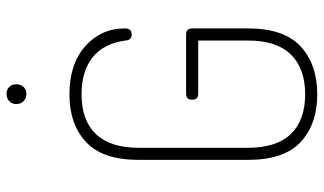

<svg xmlns="http://www.w3.org/2000/svg" viewBox="-216 -742 964 571"><g transform="rotate(-90 265.5 -456.0)"><path d="M431 -348H272Q255 -348 255 -366Q255 -384 272 -384H450Q467 -384 467 -365V-200Q467 -93 413.5 -43.5Q360 6 271 6Q182 6 129 -43.5Q76 -93 76 -200V-525Q76 -632 129 -681.5Q182 -731 271 -731Q361 -731 414 -684Q467 -637 467 -566Q467 -546 449 -546Q432 -546 431 -564Q422 -630 380.5 -662.5Q339 -695 271 -695Q194 -695 153 -652.5Q112 -610 112 -525V-200Q112 -115 153 -72.5Q194 -30 271 -30Q348 -30 389.5 -72.5Q431 -115 431 -200ZM250.5 -910Q259 -918 272 -918Q285 -918 293 -910Q301 -902 301 -889Q301 -876 293 -867.5Q285 -859 272 -859Q259 -859 250.5 -867.5Q242 -876 242 -889Q242 -902 250.5 -910Z"/></g></svg>

Font: Dosis
Style: ExtraLight
Weight: 250
Designer: Edgar Tolentino, Pablo Impallari, Igino Marini
Foundry: Edgar Tolentino, Pablo Impallari, Igino Marini
Version: Version 1.007